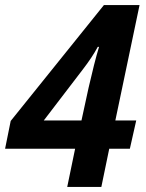

<svg xmlns="http://www.w3.org/2000/svg" viewBox="-27 -734 575 754"><path d="M268 -150H-7L15 -259L381 -714H521L426 -261H508L483 -150H402L371 0H237ZM293 -261 321 -390Q331 -434 342 -477.5Q353 -521 362 -550H357Q335 -509 298 -461L145 -261Z"/></svg>

Font: Noto Sans Display
Style: Bold Italic
Weight: 700
Italic angle: -12°
Designer: Monotype Design team
Foundry: Monotype Imaging Inc.
Version: Version 1.000